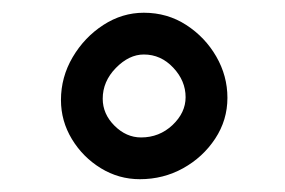

<svg xmlns="http://www.w3.org/2000/svg" viewBox="-20 -837 450 303"><path d="M338.9 -682.6Q338.9 -647.5 319.6 -618.2Q300.3 -588.9 269 -571.5Q237.8 -554.2 200.7 -554.2Q167.5 -554.2 139.2 -571.5Q110.8 -588.9 93.5 -617.4Q76.2 -646 76.2 -679.2Q76.2 -715.3 94.7 -746.8Q113.3 -778.3 143.1 -797.6Q172.9 -816.9 207 -816.9Q244.1 -816.9 273.9 -797.6Q303.7 -778.3 321.3 -747.8Q338.9 -717.3 338.9 -682.6ZM272.9 -683.6Q272.9 -709.5 253.4 -730.2Q233.9 -751 207 -751Q183.6 -751 162.8 -729.7Q142.1 -708.5 142.1 -681.2Q142.1 -657.2 160.6 -638.7Q179.2 -620.1 202.6 -620.1Q231.4 -620.1 252.2 -639.6Q272.9 -659.2 272.9 -683.6Z"/></svg>

Font: Mikhak-FD SemiBold
Style: Regular
Weight: 600
Designer: Amin Abedi
Version: Version 3.2